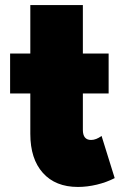

<svg xmlns="http://www.w3.org/2000/svg" viewBox="-20 -724 510 760"><path d="M288.5 16Q325 16 363.5 6.8Q402 -2.5 434 -19L382 -186Q360.5 -170 340.5 -170Q308 -170 308 -210V-354H410V-512H308V-704H100V-512H20V-354H100V-194Q100 -95 149.8 -39.5Q199.5 16 288.5 16Z"/></svg>

Font: Spartan Black
Style: Regular
Weight: 900
Designer: Matt Bailey, Mirko Velimirovic
Foundry: Matt Bailey
Version: Version 1.003; ttfautohint (v1.8.3)